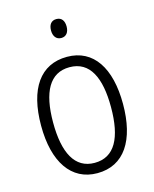

<svg xmlns="http://www.w3.org/2000/svg" viewBox="-111 -797 706 881"><g transform="rotate(-15 242.0 -356.0)"><path d="M242 -722C217 -722 205 -704 205 -677C205 -651 218 -632 242 -632C266 -632 279 -650 279 -677C279 -704 267 -722 242 -722ZM437 -267C437 -437 370 -542 244 -542C117 -542 48 -442 48 -267C48 -95 118 10 242 10C370 10 437 -95 437 -267ZM105 -267C105 -412 149 -493 243 -493C340 -493 380 -406 380 -267C380 -121 337 -39 242 -39C148 -39 105 -123 105 -267Z"/></g></svg>

Font: Noto Sans Display SemiCondensed Light
Style: Regular
Weight: 300
Width: 4
Designer: Monotype Design Team
Foundry: Monotype Imaging Inc.
Version: Version 1.900